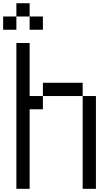

<svg xmlns="http://www.w3.org/2000/svg" viewBox="-103 -1187 707 1207"><path d="M0 0V-916.7H83.3V-583.3H166.7V-500H83.3V0ZM83.3 -1000V-1083.3H166.7V-1000ZM83.3 -1166.7V-1083.3H0V-1166.7ZM0 -1000H-83.3V-1083.3H0ZM166.7 -583.3V-666.7H416.7V-583.3ZM416.7 0V-583.3H500V0Z"/></svg>

Font: Galmuri11 Regular
Style: Regular
Weight: 400
Designer: Minseo Lee (Quiple)
Version: Version 2.356;hotconv 1.1.0;makeotfexe 2.6.0 DEVELOPMENT